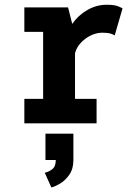

<svg xmlns="http://www.w3.org/2000/svg" viewBox="-20 -532 590 828"><path d="M85 0V-105.5H166V-394.5H85V-500H273.5L291.5 -429Q317.5 -466.5 357 -489Q396.5 -511.5 439.5 -511.5Q472.5 -511.5 488.2 -505.2Q504 -499 508.5 -496L474.5 -379Q471 -382.5 457.5 -386.8Q444 -391 422.5 -391Q383.5 -391 348.2 -364.8Q313 -338.5 303.5 -302.5V-105.5H396.5V0ZM176 158V44.5H296.5V158Q296.5 196 279.2 221Q262 246 239.8 259.2Q217.5 272.5 201.5 276.5L173 213Q190 209.5 205.2 197.8Q220.5 186 220.5 158Z"/></svg>

Font: Trispace SemiCondensed SemiBold
Style: Regular
Weight: 600
Width: 4
Designer: Tyler Finck
Foundry: Etcetera Type Company
Version: Version 1.210; ttfautohint (v1.8.3)